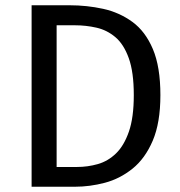

<svg xmlns="http://www.w3.org/2000/svg" viewBox="-20 -709 684 729"><path d="M100 -689H244Q310 -689 371.5 -675.5Q433 -662 482.5 -626Q532 -590 560.5 -522.5Q589 -455 589 -348Q589 -243 560 -175Q531 -107 483 -68.5Q435 -30 378 -15Q321 0 265 0H100ZM265 -613H195V-75H272Q313 -75 351.5 -86Q390 -97 420.5 -126.5Q451 -156 469.5 -209.5Q488 -263 488 -348Q488 -435 469 -488Q450 -541 418 -568Q386 -595 346 -604Q306 -613 265 -613Z"/></svg>

Font: Fira Sans Variable
Style: Regular
Weight: 400
Designer: Carrois Corporate & Edenspiekermann AG
Foundry: Carrois Corporate GbR & Edenspiekermann AG
Version: Version 4.202